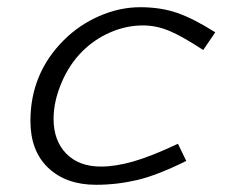

<svg xmlns="http://www.w3.org/2000/svg" viewBox="-20 -495 654 530"><path d="M375 -424.8Q328.6 -424.8 284.7 -405.8Q240.7 -386.7 207 -353Q170.9 -316.9 149.4 -265.6Q127.9 -214.4 127.9 -167Q127.9 -106.9 162.8 -71Q197.8 -35.2 258.8 -35.2Q298.3 -35.2 347.4 -49.1Q396.5 -63 471.2 -98.1L494.1 -50.8Q414.6 -11.2 358.4 2Q302.2 15.1 245.1 15.1Q162.6 15.1 113.3 -31.5Q64 -78.1 64 -161.1Q64 -292 155.8 -383.8Q198.2 -426.3 254.2 -450.7Q310.1 -475.1 367.2 -475.1Q423.3 -475.1 468.8 -459.5Q514.2 -443.8 574.2 -405.8L541 -356.9Q482.9 -395 447 -409.9Q411.1 -424.8 375 -424.8Z"/></svg>

Font: IntelOne Mono Light
Style: Italic
Weight: 300
Italic angle: -16°
Designer: Fred Shallcrass
Foundry: Frere-Jones Type LLC
Version: Version 1.200;hotconv 1.1.0;makeotfexe 2.6.0;FJTRelease1.2